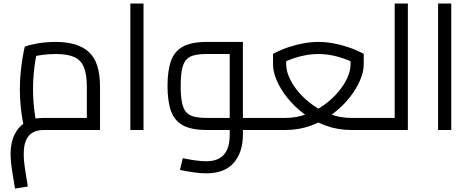

<svg xmlns="http://www.w3.org/2000/svg" viewBox="-20 -738 2678 1090"><path d="M65.2 332.4Q55 274.8 47.5 223.8Q40 172.8 40 137Q40 72.4 62.2 26.5Q84.5 -19.3 126 -43.9Q167.5 -68.6 225.8 -68.6Q242.8 -68.6 279.4 -68.6Q316 -68.6 362.8 -68.6Q409.6 -68.6 458.2 -68.6Q506.8 -68.6 547.8 -68.6L473 0V-245Q473 -315.4 456.5 -356Q440 -396.7 401.6 -414.1Q363.1 -431.4 296.5 -431.4Q254.1 -431.4 212.6 -425.3Q171.1 -419.2 147.7 -409.4L192.7 -455.8Q186.9 -431.7 180.8 -395Q174.7 -358.4 171.1 -316Q167.5 -273.6 167.5 -232Q167.5 -187.7 171.2 -146.5Q174.9 -105.3 180 -75.3Q185.1 -45.3 188.5 -33.5L117.3 -12.9Q113.5 -26.3 107.7 -58.5Q101.9 -90.7 97.3 -135.9Q92.7 -181 92.7 -232Q92.7 -281.2 97.4 -327.6Q102.1 -374 108.6 -412.2Q115.1 -450.4 120.5 -473Q142.1 -482 190 -491Q237.9 -500 296.5 -500Q422 -500 484.9 -442.5Q547.8 -385 547.8 -245V0Q506.4 0 458 0Q409.6 0 363.1 0Q316.5 0 280.2 0Q243.8 0 225.8 0Q209.8 0 190.8 4.5Q171.8 9 154.3 22.5Q136.8 36 125.8 63.5Q114.8 91 114.8 137Q114.8 175.8 122.1 222.6Q129.4 269.4 138 320.8Z M720 0V-717.9H794.8V0Z M1358.9 0V-68.6H1466.6V0ZM1151.3 246Q1118.2 246 1078.6 240.3Q1039 234.6 1001.6 226.8L1017.5 160Q1056.7 168.4 1091.3 172.9Q1125.9 177.4 1151.3 177.4Q1195.6 177.4 1225 161.1Q1254.4 144.9 1269.2 111.7Q1284.1 78.5 1284.1 27.5V-457.1L1322.8 -431.4H1154Q1109.6 -431.4 1080.8 -423.9Q1051.9 -416.5 1035.7 -397Q1019.6 -377.5 1012.7 -341.7Q1005.8 -306 1005.8 -250Q1005.8 -194 1012.7 -158.3Q1019.6 -122.5 1035.7 -103Q1051.9 -83.5 1080.8 -76.1Q1109.6 -68.6 1154 -68.6H1284.1V0H1154Q1067 0 1018.5 -26.5Q970 -53 950.5 -108.5Q931 -164 931 -250Q931 -336 950.5 -391.5Q970 -447 1018.5 -473.5Q1067 -500 1154 -500H1358.9V27.5Q1358.9 126.4 1307 186.2Q1255.1 246 1151.3 246ZM1466.6 0V-68.6Q1479.8 -68.6 1483.2 -59.1Q1486.6 -49.7 1486.6 -34.3Q1486.6 -18.8 1483.2 -9.4Q1479.8 0 1466.6 0Z M1467 0V-68.6H1599.9Q1660.8 -68.6 1716.2 -88.3Q1771.6 -107.9 1817.8 -140.8Q1864.1 -173.7 1898.3 -213.7Q1932.5 -253.6 1951.3 -294.8Q1970.1 -336 1970.1 -372V-432.2L2010.4 -371.6Q1953.2 -401.2 1897.1 -416.3Q1841 -431.4 1787.5 -431.4Q1734.3 -431.4 1678 -416.3Q1621.7 -401.2 1564.5 -371.6L1604.8 -432.2V-372Q1604.8 -336 1623.6 -294.8Q1642.4 -253.6 1676.6 -213.7Q1710.8 -173.7 1757.1 -140.8Q1803.3 -107.9 1858.7 -88.3Q1914.1 -68.6 1975 -68.6H2101.3V0H1975Q1897 0 1829 -25Q1761 -50 1706 -91.5Q1651 -133 1611.5 -182.5Q1572 -232 1551 -281.5Q1530 -331 1530 -372V-432.2Q1573 -455.2 1617.1 -469.9Q1661.2 -484.6 1704.3 -492.3Q1747.5 -500 1787.5 -500Q1828.5 -500 1871.1 -492.3Q1913.7 -484.6 1957.8 -469.9Q2001.9 -455.2 2044.9 -432.2V-372Q2044.9 -331 2023.9 -281.5Q2002.9 -232 1963.4 -182.5Q1923.9 -133 1868.9 -91.5Q1813.9 -50 1745.9 -25Q1677.9 0 1599.9 0ZM1467 0Q1454.4 0 1450.7 -9.4Q1447 -18.8 1447 -34.3Q1447 -49.7 1450.7 -59.1Q1454.4 -68.6 1467 -68.6ZM2101.3 0V-68.6Q2114.5 -68.6 2117.9 -59.1Q2121.3 -49.7 2121.3 -34.3Q2121.3 -18.8 2117.9 -9.4Q2114.5 0 2101.3 0Z M2220.7 0V-717.9H2295.5V0ZM2101 0V-68.6H2220.7V0ZM2101 0Q2088.4 0 2084.7 -9.4Q2081 -18.8 2081 -34.3Q2081 -49.7 2084.7 -59.1Q2088.4 -68.6 2101 -68.6Z M2467 0V-717.9H2541.8V0Z"/></svg>

Font: Titillium Web
Style: Bold
Weight: 700
Designer: Mohamed Gaber, Accademia di Belle Arti di Urbino
Foundry: Kief Type Foundry, Accademia di Belle Arti di Urbino
Version: Version 3.000